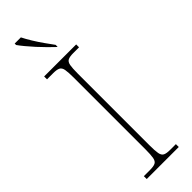

<svg xmlns="http://www.w3.org/2000/svg" viewBox="-310 -938 945 945"><g transform="rotate(-45 162.5 -465.5)"><path d="M50 0V-20H93Q118 -20 130 -26Q142 -32 145.5 -51Q149 -70 149 -108V-606Q149 -645 145.5 -663.5Q142 -682 130 -688Q118 -694 93 -694H50V-714H273V-694H233Q208 -694 196 -688Q184 -682 180.5 -663.5Q177 -645 177 -606V-108Q177 -70 180.5 -51Q184 -32 196 -26Q208 -20 233 -20H273V0ZM198 -771Q183 -785 163.5 -804.5Q144 -824 124 -846Q104 -868 87.5 -888Q71 -908 62 -921V-931H105Q116 -909 132.5 -882Q149 -855 167.5 -829Q186 -803 200 -784V-771Z"/></g></svg>

Font: Noto Serif Bengali Thin
Style: Regular
Weight: 250
Version: Version 2.003